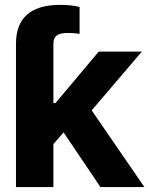

<svg xmlns="http://www.w3.org/2000/svg" viewBox="-20 -754 602 774"><path d="M44.4 0V-577.6Q44.4 -734.4 223.6 -734.4Q268.6 -734.4 300.8 -725.6V-617.7Q289.6 -619.1 278.3 -620.1Q267.1 -621.1 256.3 -621.1Q222.7 -621.6 209 -611.3Q195.3 -601.1 195.3 -577.6V-338.4H203.6L377.9 -545.9H551.8L349.6 -309.1L562 0H384.8L236.3 -220.2L195.3 -173.3V0Z"/></svg>

Font: Inter Tight
Style: Bold
Weight: 700
Designer: Rasmus Andersson
Foundry: rsms
Version: Version 3.004; ttfautohint (v1.8.4.7-5d5b)